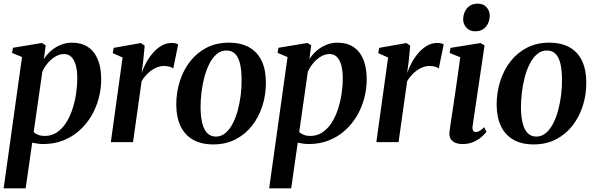

<svg xmlns="http://www.w3.org/2000/svg" viewBox="-20 -781 3272 1055"><path d="M0 254 101 -467.5 46 -490.5 51.5 -518.5 210.5 -545 231 -532 221 -456Q236.5 -481 260 -501.5Q283.5 -522 313 -534.2Q342.5 -546.5 375.5 -546.5Q427.5 -546.5 463.2 -522.8Q499 -499 517.5 -454Q536 -409 536 -345Q536 -292 522.2 -240.5Q508.5 -189 481.8 -143.8Q455 -98.5 416.2 -63.8Q377.5 -29 327.2 -9.2Q277 10.5 217 10.5Q202.5 10.5 187 8.2Q171.5 6 157 3L121 254ZM165 -55Q175.5 -45.5 190.8 -39.8Q206 -34 226 -34Q263 -34 292 -53.2Q321 -72.5 342.2 -105Q363.5 -137.5 377.2 -178.8Q391 -220 397.8 -264.5Q404.5 -309 404.5 -351.5Q404.5 -392.5 396.5 -422Q388.5 -451.5 372.5 -467.8Q356.5 -484 331.5 -484Q306.5 -484 283 -469.5Q259.5 -455 241 -432.8Q222.5 -410.5 212.5 -386.5Z M589 0 653.5 -465 599.5 -489 604.5 -518 754 -544.5 775 -530 766.5 -442 758 -379.5Q768 -408.5 784 -437.8Q800 -467 821.2 -491.2Q842.5 -515.5 868.2 -530.2Q894 -545 924 -545Q936.5 -545 945.8 -542.5Q955 -540 959 -537L932 -404.5Q928 -409 914 -413.8Q900 -418.5 881 -418.5Q862.5 -418.5 844.5 -411.8Q826.5 -405 810.2 -393Q794 -381 780.5 -365.8Q767 -350.5 758 -334L711 0Z M1236.5 -546.5Q1304 -546.5 1349.5 -520.8Q1395 -495 1418 -446Q1441 -397 1441 -328Q1441.5 -261 1422 -199.8Q1402.5 -138.5 1365.2 -90.8Q1328 -43 1274.2 -15.2Q1220.5 12.5 1152 12.5Q1085.5 12.5 1040.2 -13.5Q995 -39.5 972 -88.2Q949 -137 948.5 -205Q948.5 -273 968 -334.5Q987.5 -396 1024.8 -443.8Q1062 -491.5 1115.5 -519Q1169 -546.5 1236.5 -546.5ZM1224.5 -503.5Q1194.5 -503.5 1171.2 -484Q1148 -464.5 1131 -431.5Q1114 -398.5 1103.2 -358Q1092.5 -317.5 1087.2 -274.5Q1082 -231.5 1082 -192.5Q1082.5 -138 1092 -102Q1101.5 -66 1120.2 -48.2Q1139 -30.5 1166 -30.5Q1196 -30.5 1219 -50Q1242 -69.5 1259 -102.5Q1276 -135.5 1286.8 -176Q1297.5 -216.5 1302.8 -259.2Q1308 -302 1307.5 -341Q1307.5 -394.5 1299 -430.5Q1290.5 -466.5 1272.2 -485Q1254 -503.5 1224.5 -503.5Z M1459 254 1560 -467.5 1505 -490.5 1510.5 -518.5 1669.5 -545 1690 -532 1680 -456Q1695.5 -481 1719 -501.5Q1742.5 -522 1772 -534.2Q1801.5 -546.5 1834.5 -546.5Q1886.5 -546.5 1922.2 -522.8Q1958 -499 1976.5 -454Q1995 -409 1995 -345Q1995 -292 1981.2 -240.5Q1967.5 -189 1940.8 -143.8Q1914 -98.5 1875.2 -63.8Q1836.5 -29 1786.2 -9.2Q1736 10.5 1676 10.5Q1661.5 10.5 1646 8.2Q1630.5 6 1616 3L1580 254ZM1624 -55Q1634.5 -45.5 1649.8 -39.8Q1665 -34 1685 -34Q1722 -34 1751 -53.2Q1780 -72.5 1801.2 -105Q1822.5 -137.5 1836.2 -178.8Q1850 -220 1856.8 -264.5Q1863.5 -309 1863.5 -351.5Q1863.5 -392.5 1855.5 -422Q1847.5 -451.5 1831.5 -467.8Q1815.5 -484 1790.5 -484Q1765.5 -484 1742 -469.5Q1718.5 -455 1700 -432.8Q1681.5 -410.5 1671.5 -386.5Z M2048 0 2112.5 -465 2058.5 -489 2063.5 -518 2213 -544.5 2234 -530 2225.5 -442 2217 -379.5Q2227 -408.5 2243 -437.8Q2259 -467 2280.2 -491.2Q2301.5 -515.5 2327.2 -530.2Q2353 -545 2383 -545Q2395.5 -545 2404.8 -542.5Q2414 -540 2418 -537L2391 -404.5Q2387 -409 2373 -413.8Q2359 -418.5 2340 -418.5Q2321.5 -418.5 2303.5 -411.8Q2285.5 -405 2269.2 -393Q2253 -381 2239.5 -365.8Q2226 -350.5 2217 -334L2170 0Z M2521.5 10.5Q2498.5 10.5 2481.5 3.2Q2464.5 -4 2455.8 -19Q2447 -34 2450 -57.5Q2451.5 -72.5 2456.2 -103Q2461 -133.5 2467.2 -175Q2473.5 -216.5 2480.5 -265Q2487.5 -313.5 2495 -365Q2502.5 -416.5 2509 -466.5L2450.5 -490L2455.5 -518L2620.5 -544.5L2642.5 -531.5L2577 -89.5Q2574.5 -71.5 2579.8 -63.5Q2585 -55.5 2594 -55.5Q2604 -55.5 2614.5 -61.2Q2625 -67 2641 -82L2653 -56.5Q2644.5 -45 2626.8 -29.2Q2609 -13.5 2582.5 -1.5Q2556 10.5 2521.5 10.5ZM2590.5 -609Q2561 -609 2542.8 -629Q2524.5 -649 2525 -676.5Q2526 -712.5 2547.2 -736.8Q2568.5 -761 2604 -761Q2636.5 -761 2653.8 -741Q2671 -721 2671 -695Q2670.5 -658.5 2649.8 -633.8Q2629 -609 2590.5 -609Z M2997 -546.5Q3064.5 -546.5 3110 -520.8Q3155.5 -495 3178.5 -446Q3201.5 -397 3201.5 -328Q3202 -261 3182.5 -199.8Q3163 -138.5 3125.8 -90.8Q3088.5 -43 3034.8 -15.2Q2981 12.5 2912.5 12.5Q2846 12.5 2800.8 -13.5Q2755.5 -39.5 2732.5 -88.2Q2709.5 -137 2709 -205Q2709 -273 2728.5 -334.5Q2748 -396 2785.2 -443.8Q2822.5 -491.5 2876 -519Q2929.5 -546.5 2997 -546.5ZM2985 -503.5Q2955 -503.5 2931.8 -484Q2908.5 -464.5 2891.5 -431.5Q2874.5 -398.5 2863.8 -358Q2853 -317.5 2847.8 -274.5Q2842.5 -231.5 2842.5 -192.5Q2843 -138 2852.5 -102Q2862 -66 2880.8 -48.2Q2899.5 -30.5 2926.5 -30.5Q2956.5 -30.5 2979.5 -50Q3002.5 -69.5 3019.5 -102.5Q3036.5 -135.5 3047.2 -176Q3058 -216.5 3063.2 -259.2Q3068.5 -302 3068 -341Q3068 -394.5 3059.5 -430.5Q3051 -466.5 3032.8 -485Q3014.5 -503.5 2985 -503.5Z"/></svg>

Font: Merriweather 72pt SemiBold
Style: Italic
Weight: 600
Italic angle: -7.8°
Version: Version 2.101